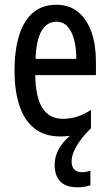

<svg xmlns="http://www.w3.org/2000/svg" viewBox="-20 -568 464 813"><path d="M283.2 115.7Q283.2 138.2 294.7 149.7Q306.2 161.1 326.7 161.1Q336.4 161.1 346.7 159.2Q356.9 157.2 362.8 154.8V216.3Q351.6 220.7 336.9 222.9Q322.3 225.1 308.1 225.1Q258.8 225.1 235.1 200.2Q211.4 175.3 211.4 129.9Q211.4 105 220.7 81.3Q230 57.6 247.1 36.6Q264.2 15.6 287.1 -2L365.2 -24.9Q338.4 1 320.1 26.4Q301.8 51.8 292.5 74.2Q283.2 96.7 283.2 115.7ZM218.3 -547.9Q274.4 -547.9 311.8 -516.4Q349.1 -484.9 367.7 -430.9Q386.2 -377 386.2 -308.6V-250H129.4Q130.4 -157.2 159.2 -111.1Q188 -64.9 246.6 -64.9Q276.9 -64.9 305.4 -73.7Q334 -82.5 365.2 -102.5V-24.9Q335.9 -7.3 304 1.2Q272 9.8 235.8 9.8Q167 9.8 124 -25.6Q81.1 -61 61.3 -123.5Q41.5 -186 41.5 -266.6Q41.5 -356.9 61.5 -419.7Q81.5 -482.4 120.8 -515.1Q160.2 -547.9 218.3 -547.9ZM218.8 -476.1Q179.2 -476.1 156.5 -438Q133.8 -399.9 130.4 -318.8H303.2Q303.2 -362.3 294.2 -398.2Q285.2 -434.1 266.4 -455.1Q247.6 -476.1 218.8 -476.1Z"/></svg>

Font: Open Sans Condensed Medium
Style: Regular
Weight: 500
Width: 3
Designer: Monotype Design Team
Foundry: Monotype Imaging Inc.
Version: Version 3.000